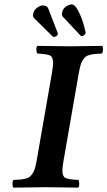

<svg xmlns="http://www.w3.org/2000/svg" viewBox="-20 -857 492 879"><path d="M271 -122.1Q265.6 -91.3 265.6 -77.1Q265.6 -49.3 279.8 -42.2Q293.9 -35.2 338.9 -33.2Q342.8 -28.3 342.8 -15.4Q342.8 -2.4 337.9 2Q238.3 0 188 0Q138.7 0 41 2Q37.1 -2.9 37.1 -15.9Q37.1 -28.8 42 -33.2Q63 -34.2 73.7 -35.2Q84.5 -36.1 97.4 -39.3Q110.4 -42.5 116.2 -47.6Q122.1 -52.7 129.2 -62.7Q136.2 -72.8 140.1 -86.9Q144 -101.1 147.9 -122.1L217.8 -522.9Q223.1 -556.2 223.1 -566.9Q223.1 -595.7 209.2 -602.8Q195.3 -609.9 150.9 -611.8Q147 -616.7 146.5 -629.4Q146 -642.1 150.9 -647Q250.5 -645 300.8 -645Q350.6 -645 448.2 -647Q452.1 -642.6 451.4 -629.4Q450.7 -616.2 445.8 -611.8Q424.8 -610.8 414.1 -609.9Q403.3 -608.9 390.6 -605.7Q377.9 -602.5 372.1 -597.4Q366.2 -592.3 359.4 -582.3Q352.5 -572.3 348.6 -558.1Q344.7 -543.9 340.8 -522.9ZM149.9 -821.8Q165 -832 174.8 -832Q194.8 -832 200.2 -819.8L244.1 -706.1Q244.1 -705.6 244.6 -704.6Q245.1 -703.6 245.1 -703.1Q245.1 -698.2 237.8 -690.9Q229 -688 228 -688Q223.1 -688 221.2 -689.9L136.2 -773.9Q130.9 -779.3 130.9 -787.1Q130.9 -788.1 131.3 -790.5Q131.8 -793 131.8 -793.9Q135.3 -811.5 149.9 -821.8ZM283.2 -828.1Q298.8 -836.9 308.1 -836.9Q323.7 -836.9 339.6 -804.9Q355.5 -772.9 363.8 -741.2L372.1 -709V-706.1Q370.6 -699.7 363.8 -694.8Q357.9 -691.9 356 -691.9Q351.1 -691.9 349.1 -693.8L268.1 -779.8Q262.2 -785.6 264.2 -798.8Q267.1 -816.9 283.2 -828.1Z"/></svg>

Font: Linux Libertine G
Style: Bold Italic
Weight: 700
Italic angle: -11.5°
Designer: Philipp H. Poll
Foundry: Philipp H. Poll
Version: Version 4.1.0